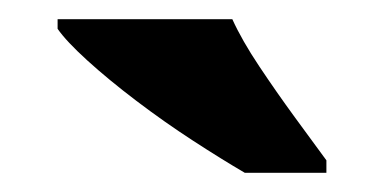

<svg xmlns="http://www.w3.org/2000/svg" viewBox="-20 -786 400 200"><path d="M235 -606Q211 -620 181 -639.5Q151 -659 122 -681Q93 -703 71 -723Q49 -743 40 -756V-766H222Q232 -744 250 -717Q268 -690 287 -664Q306 -638 320 -619V-606Z"/></svg>

Font: Noto Serif Thai SemiCondensed Black
Style: Regular
Weight: 900
Width: 4
Designer: Monotype Design Team
Foundry: Monotype Imaging Inc.
Version: Version 2.002; ttfautohint (v1.8.4.7-5d5b)